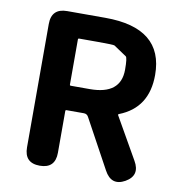

<svg xmlns="http://www.w3.org/2000/svg" viewBox="-83 -818 849 906"><g transform="rotate(10 341.0 -364.5)"><path d="M165 0Q91 0 91 -75V-666Q91 -741 166 -741H349Q627 -741 627 -516Q627 -358 491 -305Q486 -303 488 -299L601 -101Q639 -36 576 0Q513 35 477 -32L349 -267Q342 -280 327 -280H244Q239 -280 239 -275V-75Q239 0 165 0ZM239 -402Q239 -397 244 -397H335Q483 -397 483 -516Q483 -574 475 -579Q445 -600 414 -620Q409 -623 335 -623H244Q239 -623 239 -618Z"/></g></svg>

Font: Resource Han Rounded KR
Style: Bold
Weight: 700
Designer: Cyano Hao (round all glyphs); Ryoko NISHIZUKA 西塚涼子 (kana, bopomofo & ideographs); Paul D. Hunt (Latin, Greek & Cyrillic)
Foundry: Cyano Hao
Version: 0.990